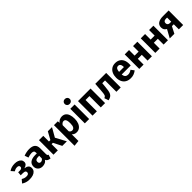

<svg xmlns="http://www.w3.org/2000/svg" viewBox="471 -2776 4961 4961"><g transform="rotate(-45 2952.0 -295.0)"><path d="M231.2 -548.3Q288.9 -548.3 336.2 -531.1Q383.4 -513.8 411.3 -481.1Q439.3 -448.4 439.3 -401.4Q439.3 -356.1 410.2 -326.9Q381.2 -297.6 322.7 -283.2Q392.3 -273.2 428.9 -242.5Q465.4 -211.8 465.4 -153.1Q465.4 -96.1 433.7 -58.2Q401.9 -20.3 346.6 -1.6Q291.2 17 219.2 17Q151.4 17 97.8 0.2Q44.3 -16.5 2.5 -47.2L78.6 -136.5Q114.1 -114.4 144.6 -105Q175.1 -95.6 213.8 -95.6Q240.9 -95.6 260.8 -102.4Q280.6 -109.1 291.1 -123.7Q301.7 -138.3 301.7 -161.6Q301.7 -183.4 290.9 -196.7Q280.2 -210.1 259.8 -216.1Q239.4 -222.2 210.4 -222.2H127.3L136.4 -324.1H198.5Q224.2 -324.1 242.2 -330.8Q260.2 -337.6 269.9 -351.1Q279.5 -364.6 279.5 -384.9Q279.5 -413.2 259.7 -426.1Q239.9 -439 208.8 -439Q173.5 -439 146.3 -429.7Q119.2 -420.3 92.1 -402.8L19.4 -486.5Q63.4 -517.3 114.8 -532.8Q166.2 -548.3 231.2 -548.3Z M757.4 -548.3Q872.9 -548.3 924.8 -500.5Q976.6 -452.6 976.6 -359.6V-154.1Q976.6 -123.9 985.5 -110Q994.4 -96.1 1013.2 -88.7L980.3 14.5Q929.5 10.1 896.6 -9.7Q863.6 -29.5 845.5 -76.7L821.7 -132.3V-351.3Q821.7 -398.3 801.1 -415.6Q780.4 -432.9 732.3 -432.9Q707 -432.9 670.1 -425.9Q633.2 -418.9 592.8 -404.9L557.3 -508.6Q606.9 -527.8 659.5 -538.1Q712.1 -548.3 757.4 -548.3ZM767.5 -328.5H843.6V-241.3H782.6Q728.9 -241.3 702.7 -222.1Q676.5 -202.9 676.5 -162.6Q676.5 -131.5 692.6 -113.6Q708.8 -95.6 738.2 -95.6Q769.5 -95.6 792.7 -113.1Q815.8 -130.7 829.5 -161.4L861.4 -77.6Q833.8 -25.5 788.6 -4.3Q743.4 17 692.3 17Q612.7 17 566 -29.7Q519.3 -76.4 519.3 -148.9Q519.3 -236.4 583.4 -282.4Q647.5 -328.5 767.5 -328.5Z M1427.5 -531.4H1579.6L1438.9 -284.9L1591.7 0H1424.8L1309.3 -228.1H1261V0H1103V-531.4H1261V-323.7H1313.2Z M1950.9 -548.3Q2019.7 -548.3 2063.3 -514Q2106.9 -479.7 2128 -416.5Q2149 -353.2 2149 -267.1Q2149 -185.2 2123.7 -120.9Q2098.3 -56.5 2051 -19.8Q2003.8 17 1938.3 17Q1894.4 17 1859.1 -0.1Q1823.8 -17.2 1798.4 -52.3L1798.1 -164.4Q1816.3 -131.2 1838.5 -115.1Q1860.7 -99.1 1889.5 -99.1Q1933.8 -99.1 1959.5 -137.5Q1985.3 -175.9 1985.3 -265.2Q1985.3 -331.8 1974.9 -367.8Q1964.5 -403.9 1945.7 -418.2Q1926.8 -432.4 1900.5 -432.4Q1869.5 -432.4 1843.4 -410.8Q1817.3 -389.2 1799.1 -351.7L1786.2 -455.6Q1819.5 -506.1 1863.8 -527.2Q1908.1 -548.3 1950.9 -548.3ZM1651 -531.4H1790.4L1800 -455.8L1809 -386.3V205.1L1651 221.7Z M2248 -531.4H2406V0H2248ZM2326.6 -810.5Q2368.1 -810.5 2394.2 -784.7Q2420.3 -758.9 2420.3 -720.7Q2420.3 -682.9 2394.2 -657.1Q2368.1 -631.3 2326.6 -631.3Q2285.5 -631.3 2259.5 -657.1Q2233.4 -682.9 2233.4 -720.7Q2233.4 -758.9 2259.5 -784.7Q2285.5 -810.5 2326.6 -810.5Z M2988.5 0H2830.5V-414H2688V0H2530V-531.4H2988.5Z M3282.4 -415.3 3160.6 -531.4H3559.4V0H3401.4V-415.3ZM3160.6 -531.4 3300 -415.3 3290 -301.5Q3283.4 -222.8 3273.8 -168.4Q3264.2 -114.1 3245.5 -78.7Q3226.9 -43.4 3193.3 -21.6Q3159.6 0.2 3103.5 12.6L3065 -102.1Q3087.7 -112.3 3101.6 -123.4Q3115.5 -134.5 3123.5 -154.7Q3131.5 -174.9 3135.7 -211.6Q3139.8 -248.4 3144.6 -309.7Z M3901.4 -548.3Q3977.3 -548.3 4032.4 -516.2Q4087.4 -484.1 4116.9 -423.3Q4146.4 -362.5 4146.4 -275.9Q4146.4 -262.9 4145.6 -247Q4144.8 -231 4143.1 -218.9H3798.6L3797.4 -314.3H3990.6Q3990.6 -316.3 3990.6 -318.1Q3990.6 -319.9 3990.6 -320.9Q3990.6 -357.4 3982.1 -384.8Q3973.6 -412.2 3955.1 -427.6Q3936.6 -443 3904.6 -443Q3874.7 -443 3853.9 -426.2Q3833 -409.4 3822.7 -370.2Q3812.4 -331 3812.4 -263.8Q3812.4 -198.2 3827.4 -162.1Q3842.5 -126 3870.2 -112.3Q3897.8 -98.5 3934.8 -98.5Q3967.6 -98.5 3997.7 -109.8Q4027.8 -121.1 4061.8 -145.1L4126.8 -57.1Q4087.1 -25.5 4035.9 -4.3Q3984.7 17 3920.3 17Q3831.8 17 3772.1 -18.3Q3712.5 -53.6 3682.8 -117.1Q3653.1 -180.6 3653.1 -263Q3653.1 -342.5 3681.5 -407.2Q3709.8 -472 3765.4 -510.2Q3820.9 -548.3 3901.4 -548.3Z M4699.2 0H4541.2V-211.5H4395V0H4237V-531.4H4395V-327.8H4541.2V-531.4H4699.2Z M5285.2 0H5127.2V-211.5H4981V0H4823V-531.4H4981V-327.8H5127.2V-531.4H5285.2Z M5638.6 -531.4H5841.6V0H5683.6V-429.8H5637.8Q5594.9 -429.8 5573.7 -410.2Q5552.5 -390.6 5552.5 -356.7Q5552.5 -333 5561.2 -315.6Q5569.9 -298.2 5588 -288.5Q5606.2 -278.8 5634.6 -278.8H5699.6V-185.2H5603L5497.8 -211Q5448.5 -229.5 5419.9 -266.6Q5391.3 -303.7 5391.3 -357.9Q5391.3 -443.8 5454.7 -487.6Q5518 -531.4 5638.6 -531.4ZM5350.9 0 5482.4 -238.2 5623.3 -199.2 5519.9 0Z"/></g></svg>

Font: Fira Sans Variable
Style: Regular
Weight: 400
Designer: Carrois Corporate & Edenspiekermann AG
Foundry: Carrois Corporate GbR & Edenspiekermann AG
Version: Version 4.202